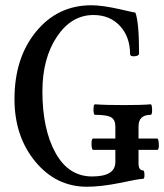

<svg xmlns="http://www.w3.org/2000/svg" viewBox="-20 -696 623 729"><path d="M310 13Q193 13 114 -82.5Q35 -178 35 -320Q35 -476 117 -576Q199 -676 327 -676Q368 -676 435 -661Q482 -650 494 -648Q508 -612 508 -493Q508 -484 492 -482.5Q476 -481 474 -489Q474 -556 435.5 -597.5Q397 -639 335 -639Q251 -639 196 -556.5Q141 -474 141 -349Q141 -206 190.5 -116Q240 -26 330 -26Q418 -26 418 -81V-127H334Q328 -127 327.5 -148.5Q327 -170 334 -170H418V-216Q418 -240 403 -250Q388 -260 341 -260Q335 -260 335 -280Q335 -300 341 -300Q378 -297 452 -297Q519 -297 552 -300Q557 -300 557.5 -280Q558 -260 552 -260Q506 -260 506 -216V-170H577Q582 -170 583 -148.5Q584 -127 577 -127H506V-76Q506 -49 523 -49Q528 -49 528.5 -33Q529 -17 523 -17Q508 -17 433 -1Q363 13 310 13Z"/></svg>

Font: Junicode Cond Medium
Style: Regular
Weight: 500
Width: 3
Designer: Peter S. Baker
Version: Version 2.201